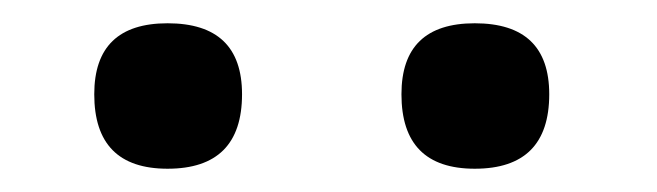

<svg xmlns="http://www.w3.org/2000/svg" viewBox="-20 -791 565 165"><path d="M124 -646Q61 -646 61 -710Q61 -771 124 -771Q188 -771 188 -710Q188 -646 124 -646ZM388 -646Q325 -646 325 -710Q325 -771 388 -771Q452 -771 452 -710Q452 -646 388 -646Z"/></svg>

Font: Encode Sans Wide
Style: Medium
Weight: 500
Designer: Pablo Impallari, Andres Torresi
Foundry: Pablo Impallari, Andres Torresi
Version: Version 1.000; ttfautohint (v1.00) -l 8 -r 50 -G 200 -x 14 -